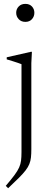

<svg xmlns="http://www.w3.org/2000/svg" viewBox="-20 -740 258 1014"><path d="M114 -624.5Q92 -624.5 78.8 -638.8Q65.5 -653 65.5 -672.5Q65.5 -692 78.8 -705.8Q92 -719.5 114 -719.5Q136 -719.5 148.8 -705.8Q161.5 -692 161.5 -672.5Q161.5 -653 148.8 -638.8Q136 -624.5 114 -624.5ZM93.5 -401Q88 -403.5 75.2 -407.8Q62.5 -412 46.8 -417Q31 -422 15.5 -426.5V-437.5L143.5 -466.5H148.5L145.5 -407V48Q145.5 73 143.5 91.5Q141.5 110 135 126.2Q128.5 142.5 115.2 159.8Q102 177 79.5 199.5Q57 222 23 254L10.5 241.5Q39.5 207.5 56.2 185Q73 162.5 81 144.5Q89 126.5 91.2 108Q93.5 89.5 93.5 63.5Z"/></svg>

Font: Newsreader 36pt Light
Style: Regular
Weight: 300
Designer: Hugues Gentile
Foundry: Production Type
Version: Version 1.003